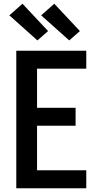

<svg xmlns="http://www.w3.org/2000/svg" viewBox="-20 -1006 540 1026"><path d="M67 0V-735H441V-639H178V-430H384V-334H178V-96H441V0ZM350 -790 200 -924 270 -986 407 -840ZM180 -790 30 -924 100 -986 237 -840Z"/></svg>

Font: Iosevka Term Curly
Style: Bold
Weight: 700
Designer: Belleve Invis
Foundry: Belleve Invis
Version: Version 32.3.0